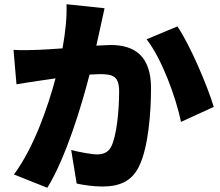

<svg xmlns="http://www.w3.org/2000/svg" viewBox="-20 -834 1040 909"><path d="M820 -709 674 -648C746 -556 813 -373 837 -257L992 -328C963 -425 881 -619 820 -709ZM44 -598 58 -435C91 -441 149 -449 181 -454L243 -463C206 -326 141 -136 46 -8L204 55C289 -82 364 -324 404 -481L452 -483C514 -483 544 -474 544 -401C544 -308 532 -191 507 -141C494 -114 471 -103 439 -103C414 -103 354 -114 317 -124L343 35C379 43 426 49 465 49C546 49 605 24 639 -48C682 -136 695 -300 695 -417C695 -567 619 -621 504 -621L436 -618L454 -699C460 -727 468 -765 475 -795L295 -814C297 -752 290 -683 276 -605C231 -602 190 -599 161 -598C121 -597 83 -595 44 -598Z"/></svg>

Font: ChiuKong Gothic MN Heavy
Style: Regular
Weight: 900
Designer: Ryoko NISHIZUKA 西塚涼子 (kana, bopomofo & ideographs); Paul D. Hunt (Latin, Greek & Cyrillic); Sandoll Communications 산돌커뮤니
Foundry: Adobe
Version: Version 1.300